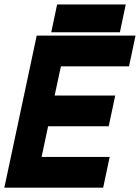

<svg xmlns="http://www.w3.org/2000/svg" viewBox="-37 -864 644 884"><path d="M-17 0 132 -700H587L557 -558.5H243.5L214.5 -424H493.5L463.5 -282.5H184.5L154.5 -141.5H468L438 0ZM70.5 -71H388H70.5L130.5 -353.5H413H130.5L189.5 -629.5H507H189.5ZM199 -715.5 226 -843.5H542L515 -715.5ZM277.5 -778.5H469.5H277.5Z"/></svg>

Font: Tourney Thin Black
Style: Italic
Weight: 900
Italic angle: -12°
Version: Version 1.015